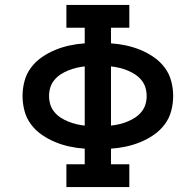

<svg xmlns="http://www.w3.org/2000/svg" viewBox="-20 -755 790 775"><path d="M248 0V-92H322V-155Q291 -157 261 -163.5Q231 -170 203 -181.5Q175 -193 149.5 -210.5Q124 -228 105.5 -252.5Q87 -277 79 -307Q71 -337 71 -368Q71 -398 79 -428Q87 -458 105.5 -482.5Q124 -507 149.5 -524.5Q175 -542 203 -553.5Q231 -565 261 -571.5Q291 -578 322 -580V-643H248V-735H502V-643H428V-580Q459 -578 489 -571.5Q519 -565 547 -553.5Q575 -542 600.5 -524.5Q626 -507 644.5 -482.5Q663 -458 671 -428Q679 -398 679 -368Q679 -337 671 -307Q663 -277 644.5 -252.5Q626 -228 600.5 -210.5Q575 -193 547 -181.5Q519 -170 489 -163.5Q459 -157 428 -155V-92H502V0ZM322 -248V-487Q304 -485 287.5 -481Q271 -477 255 -470.5Q239 -464 224.5 -454.5Q210 -445 199 -431.5Q188 -418 183 -401.5Q178 -385 178 -368Q178 -350 183 -333.5Q188 -317 199 -303.5Q210 -290 224.5 -280.5Q239 -271 255 -264.5Q271 -258 287.5 -254Q304 -250 322 -248ZM428 -248Q446 -250 462.5 -254Q479 -258 495 -264.5Q511 -271 525.5 -280.5Q540 -290 551 -303.5Q562 -317 567 -333.5Q572 -350 572 -367Q572 -385 567 -401.5Q562 -418 551 -431.5Q540 -445 525.5 -454.5Q511 -464 495 -470.5Q479 -477 462.5 -481Q446 -485 428 -487Z"/></svg>

Font: Iosevka Etoile Semibold
Style: Regular
Weight: 600
Designer: Belleve Invis
Foundry: Belleve Invis
Version: Version 22.1.2; ttfautohint (v1.8.4)